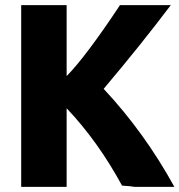

<svg xmlns="http://www.w3.org/2000/svg" viewBox="-20 -721 703 752"><path d="M663 11H508Q492 8 458 6Q364 -167 241 -297V11H63V-701H241V-423Q316 -499 450 -701H649Q532 -546 386 -373Q546 -202 663 11Z"/></svg>

Font: Repo
Style: ExtraBold
Weight: 800
Designer: Stefan Peev
Foundry: Context Ltd
Version: Version 001.000